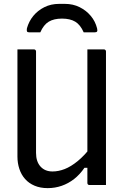

<svg xmlns="http://www.w3.org/2000/svg" viewBox="-20 -955 640 991"><path d="M527 0Q513 0 499 0Q485 0 471 0Q457 0 442 0Q440 0 438 -0.5Q436 -1 435 -2Q434 -3 433 -4Q432 -5 431.5 -7Q431 -9 431 -11Q431 -97 431 -183Q431 -269 431 -355.5Q431 -442 431 -528Q431 -614 431 -700Q446 -700 460 -700Q474 -700 488 -700Q502 -700 516 -700Q520 -700 522 -698.5Q524 -697 525.5 -695Q527 -693 527 -689Q527 -616 527 -543Q527 -470 527 -396.5Q527 -323 527 -250Q527 -177 527 -104Q527 -77 527 -51Q527 -25 527 0ZM226 16Q188 16 158.5 3.5Q129 -9 109.5 -31Q90 -53 80 -83Q70 -113 70 -147Q70 -223 70 -298.5Q70 -374 70 -449.5Q70 -525 70 -601Q70 -626 70 -650.5Q70 -675 70 -700Q92 -700 112.5 -700Q133 -700 155 -700Q159 -700 161 -698.5Q163 -697 164.5 -695Q166 -693 166 -689Q166 -604 166 -515.5Q166 -427 166 -339.5Q166 -252 166 -166Q166 -121 189 -95.5Q212 -70 251 -70Q282 -70 314 -82.5Q346 -95 381 -123.5Q416 -152 453 -200V-89H416Q392 -54 362.5 -31Q333 -8 298.5 4Q264 16 226 16ZM188 -788Q174 -788 160 -788Q146 -788 132 -788Q122 -788 119.5 -792.5Q117 -797 119 -809Q129 -845 152 -873Q175 -901 209 -918Q243 -935 285 -935H315Q357 -935 391 -918Q425 -901 448.5 -873Q472 -845 481 -809Q484 -797 481 -792.5Q478 -788 468 -788Q454 -788 440 -788Q426 -788 412 -788Q395 -827 368.5 -843Q342 -859 300 -859Q258 -859 231.5 -843Q205 -827 188 -788Z"/></svg>

Font: RecMonoLinear Nerd Font Mono
Style: Regular
Weight: 400
Monospace: yes
Version: Version 1.085; ttfautohint (v1.8.4.7-5d5b);Nerd Fonts 3.2.1